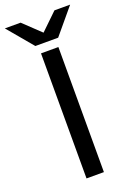

<svg xmlns="http://www.w3.org/2000/svg" viewBox="-243 -976 717 1039"><g transform="rotate(-20 116.0 -457.0)"><path d="M65.9 0V-720.2H166V0ZM-71.8 -914.1H19L117.2 -820.8L213.9 -914.1H304.2L182.1 -768.1H50.8Z"/></g></svg>

Font: Aspekta 450
Style: Regular
Weight: 450
Designer: Ivo Dolenc
Version: Version 2.000